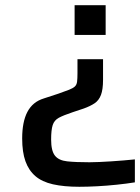

<svg xmlns="http://www.w3.org/2000/svg" viewBox="-20 -530 537 736"><path d="M284 186Q225 186 183 176.5Q141 167 115.5 145Q90 123 77.5 88Q65 53 65 1Q65 -31 70 -56.5Q75 -82 85 -101Q95 -120 110.5 -133Q126 -146 149 -153L204 -171Q230 -180 245 -186Q260 -192 267 -198.5Q274 -205 275.5 -217Q277 -229 277 -249V-303H375V-224Q375 -187 367 -166Q359 -145 342.5 -134Q326 -123 301 -114L259 -100Q223 -88 205.5 -78.5Q188 -69 182 -50.5Q176 -32 176 5Q176 48 190.5 66.5Q205 85 237.5 88.5Q270 92 323 92Q339 92 361 91Q383 90 406.5 88.5Q430 87 453.5 85Q477 83 497 81V169Q466 174 428 178Q390 182 352.5 184Q315 186 284 186ZM266 -396V-510H385V-396Z"/></svg>

Font: Saira SemiExpanded Medium
Style: Regular
Weight: 500
Width: 6
Designer: Hector Gatti with collaboration of the Omnibus-Type team
Foundry: Omnibus-Type
Version: Version 1.101